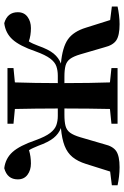

<svg xmlns="http://www.w3.org/2000/svg" viewBox="146 -738 602 935"><g transform="rotate(-90 447.5 -271.0)"><path d="M312 -506.8V-536.1H583V-506.8L513.2 -500Q511.7 -458 510.7 -399.9Q509.8 -341.8 509.8 -291H545.9Q571.3 -291 591.8 -298.1Q612.3 -305.2 629.6 -328.4Q647 -351.6 664.1 -398.9Q690.9 -477.1 722.2 -511.5Q753.4 -545.9 801.8 -551.8Q855 -536.6 855 -485.8Q855 -455.1 832.5 -438.5Q810.1 -421.9 777.8 -421.9Q741.7 -421.9 712.9 -432.1Q707 -422.9 702.1 -412.1Q697.3 -401.4 691.9 -387.2Q673.8 -335.9 653.6 -311.3Q633.3 -286.6 605 -275.9Q684.6 -268.6 722.9 -241.7Q761.2 -214.8 779.8 -153.8L816.9 -36.1L882.8 -27.8V0Q863.3 4.4 840.6 7.1Q817.9 9.8 796.9 9.8Q742.2 9.8 718.3 -6.1Q694.3 -22 684.1 -64L649.9 -181.2Q640.1 -214.4 627.7 -231.2Q615.2 -248 594.7 -253.4Q574.2 -258.8 540 -258.8H509.8Q509.8 -199.7 510.7 -139.4Q511.7 -79.1 513.2 -37.1L583 -29.8V0H312V-29.8L383.8 -37.1Q384.8 -79.1 385.5 -139.4Q386.2 -199.7 386.2 -258.8H356Q321.8 -258.8 301.3 -253.4Q280.8 -248 268.3 -231.2Q255.9 -214.4 246.1 -181.2L211.9 -64Q202.1 -22 178 -6.1Q153.8 9.8 100.1 9.8Q77.6 9.8 54.7 7.1Q31.7 4.4 12.2 0V-27.8L79.1 -36.1L116.2 -153.8Q128.9 -194.3 149.7 -219.5Q170.4 -244.6 204.1 -257.8Q237.8 -271 291 -275.9Q262.7 -286.6 242.4 -311.8Q222.2 -336.9 204.1 -387.2Q198.7 -400.4 193.8 -411.1Q189 -421.9 183.1 -431.2Q152.8 -421.9 118.2 -421.9Q85.9 -421.9 63.5 -438.5Q41 -455.1 41 -485.8Q41 -537.1 95.2 -551.8Q143.1 -545.9 174.1 -511.5Q205.1 -477.1 231.9 -398.9Q249 -351.6 266.8 -328.4Q284.7 -305.2 305.2 -298.1Q325.7 -291 350.1 -291H386.2Q386.2 -341.8 385.5 -399.9Q384.8 -458 383.8 -500Z"/></g></svg>

Font: Source Han Serif TW
Style: Bold
Weight: 700
Designer: Ryoko NISHIZUKA Ë•øÂ°öÊ∂ºÂ≠ê (kana & ideographs); Frank Grie√ühammer (Latin, Greek & Cyrillic); Wenlong ZHANG Âº†ÊñáÈæô 
Foundry: Adobe
Version: Version 2.003;hotconv 1.1.1;makeotfexe 2.6.0